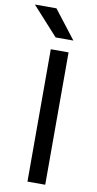

<svg xmlns="http://www.w3.org/2000/svg" viewBox="-134 -958 505 1000"><g transform="rotate(10 118.0 -457.5)"><path d="M88 -700H182V0H88ZM-34 -915H80L196 -765H102Z"/></g></svg>

Font: PT Root UI Medium
Style: Regular
Weight: 500
Designer: Vitaly Kuzmin
Foundry: ParaType Ltd.
Version: Version 2.001G